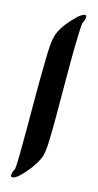

<svg xmlns="http://www.w3.org/2000/svg" viewBox="-120 -788 427 836"><g transform="rotate(15 93.0 -369.5)"><path d="M117.6 -728.9C92.7 -704 65.2 -673.9 51.7 -638.8C39.6 -607.2 39 -561.7 38.1 -519.8C34.6 -378.7 38.2 -236 36 -94C35.6 -71.5 35.5 -48.9 33.1 -26.5C29.9 -20.4 12.6 16 32.1 13.1C44.5 11.3 58 -0.9 66.2 -9.2C92.3 -35.5 114.6 -64.1 130.8 -97.5C140.8 -118 143.2 -147.3 144.3 -175C147.4 -250.4 145.8 -328.1 145.8 -405.2C145.8 -496.5 144.5 -588.1 148.6 -679.4C149.1 -690.2 149.6 -701.2 150.8 -712C154 -718.1 171.1 -754.4 151.7 -751.5C139.3 -749.3 125.9 -737.1 117.6 -728.9Z"/></g></svg>

Font: Quiapo Free
Style: Regular
Weight: 400
Designer: Aaron Amar
Version: Version 001.002